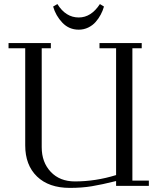

<svg xmlns="http://www.w3.org/2000/svg" viewBox="-20 -914 771 944"><path d="M22 -676.8V-702.1H230V-676.8H185.1V-189.9Q185.1 -116.2 229.5 -69.1Q273.9 -22 348.1 -22Q450.2 -22 550.8 -53.2V-676.8H469.2V-702.1H676.8V-676.8H630.9V-25.9H711.9V0H550.8V-23.9Q480 -6.3 431.4 1.7Q382.8 9.8 323.2 9.8Q220.2 9.8 162.1 -46.1Q104 -102.1 104 -199.2V-676.8ZM241.2 -881.8 262.2 -894Q303.2 -828.1 367.2 -828.1Q428.2 -828.1 471.2 -894L491.2 -881.8Q485.4 -861.3 475.3 -842.3Q465.3 -823.2 450.4 -806.2Q435.5 -789.1 413.8 -778.6Q392.1 -768.1 367.2 -768.1Q319.3 -768.1 286.6 -802.5Q253.9 -836.9 241.2 -881.8Z"/></svg>

Font: Dehuti
Style: Book
Weight: 400
Version: Version 1.2